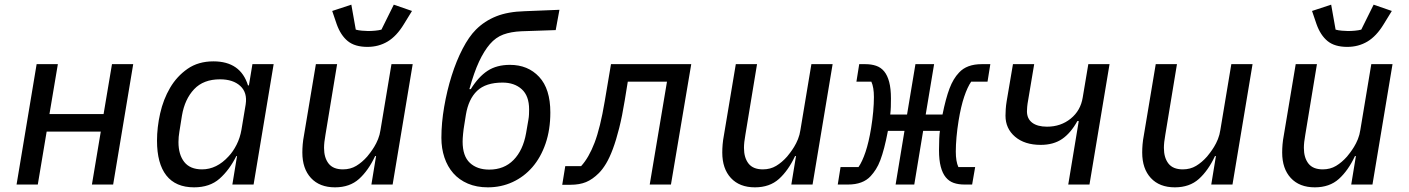

<svg xmlns="http://www.w3.org/2000/svg" viewBox="-20 -791 6040 823"><path d="M137 -516H228L192 -302H424L460 -516H551L465 0H374L412 -227H180L142 0H51Z M976 0 996 -122H993Q963 -62 921 -25Q879 12 812 12Q733 12 693 -39Q653 -90 653 -188Q653 -245 666.5 -305Q680 -365 709 -414.5Q738 -464 784 -496Q830 -528 895 -528Q1011 -528 1043 -425H1047L1062 -516H1153L1067 0ZM846 -65Q909 -65 960 -121Q979 -141 994 -170.5Q1009 -200 1015 -235L1033 -343Q1041 -394 1010 -422.5Q979 -451 923 -451Q852 -451 812 -408.5Q772 -366 760 -296L749 -227Q745 -204 745 -182Q745 -128 770 -96.5Q795 -65 846 -65Z M1592 -122H1588Q1559 -60 1519 -24Q1479 12 1416 12Q1350 12 1313 -28Q1276 -68 1276 -137Q1276 -154 1277.5 -172Q1279 -190 1283 -211L1334 -516H1425L1375 -213Q1369 -180 1369 -157Q1369 -115 1388.5 -90Q1408 -65 1450 -65Q1482 -65 1507 -80Q1532 -95 1554 -120Q1559 -126 1567 -136.5Q1575 -147 1584 -161.5Q1593 -176 1600.5 -194.5Q1608 -213 1611 -234L1658 -516H1749L1663 0H1572ZM1555 -590Q1501 -590 1470.5 -615Q1440 -640 1423 -688L1404 -744L1486 -771L1505 -664Q1515 -661 1531.5 -659.5Q1548 -658 1558 -658Q1572 -658 1588 -659.5Q1604 -661 1615 -664L1668 -771L1746 -744L1711 -687Q1680 -636 1641.5 -613Q1603 -590 1555 -590Z M2071 12Q2023 12 1985.5 -4Q1948 -20 1923 -48.5Q1898 -77 1885 -116Q1872 -155 1872 -200Q1872 -264 1884 -333.5Q1896 -403 1916 -466.5Q1936 -530 1963 -582Q1990 -634 2020 -664Q2057 -701 2107 -721Q2157 -741 2229 -743L2378 -749L2362 -662L2215 -657Q2170 -655 2137.5 -643Q2105 -631 2080 -602Q2055 -573 2033.5 -527Q2012 -481 1992 -409H1998Q2031 -462 2070 -487.5Q2109 -513 2166 -513Q2243 -513 2291 -461.5Q2339 -410 2339 -309Q2339 -235 2318.5 -175.5Q2298 -116 2262 -74.5Q2226 -33 2177 -10.5Q2128 12 2071 12ZM2077 -64Q2141 -64 2181.5 -105.5Q2222 -147 2235 -220L2245 -278Q2247 -289 2247.5 -300.5Q2248 -312 2248 -322Q2248 -380 2216.5 -408.5Q2185 -437 2134 -437Q2062 -437 2025 -401.5Q1988 -366 1977 -299L1970 -255Q1967 -238 1965 -217.5Q1963 -197 1963 -184Q1963 -122 1994 -93Q2025 -64 2077 -64Z M2403 -79H2471Q2504 -115 2528.5 -179Q2553 -243 2572 -356L2599 -516H2943L2856 0H2765L2839 -441H2671L2658 -361Q2647 -293 2634 -241.5Q2621 -190 2607 -152.5Q2593 -115 2578 -90Q2563 -65 2547 -49Q2520 -22 2492 -10.5Q2464 1 2426 1H2390Z M3392 -122H3388Q3359 -60 3319 -24Q3279 12 3216 12Q3150 12 3113 -28Q3076 -68 3076 -137Q3076 -154 3077.5 -172Q3079 -190 3083 -211L3134 -516H3225L3175 -213Q3169 -180 3169 -157Q3169 -115 3188.5 -90Q3208 -65 3250 -65Q3282 -65 3307 -80Q3332 -95 3354 -120Q3359 -126 3367 -136.5Q3375 -147 3384 -161.5Q3393 -176 3400.5 -194.5Q3408 -213 3411 -234L3458 -516H3549L3463 0H3372Z M3583 -75H3660Q3676 -98 3690 -139.5Q3704 -181 3714 -242Q3720 -279 3723 -313Q3726 -347 3726 -375Q3726 -417 3715 -441H3651L3663 -516H3689Q3715 -516 3735.5 -509Q3756 -502 3770 -485Q3784 -468 3791.5 -439.5Q3799 -411 3799 -369Q3799 -349 3798.5 -333Q3798 -317 3796 -300H3868L3904 -516H3984L3948 -300H4020Q4034 -369 4050 -411.5Q4066 -454 4091 -480Q4124 -516 4188 -516H4225L4213 -441H4143Q4127 -418 4113 -376.5Q4099 -335 4089 -274Q4083 -237 4080 -203Q4077 -169 4077 -141Q4077 -99 4088 -75H4160L4147 0H4114Q4088 0 4068 -7Q4048 -14 4034 -31Q4020 -48 4012.5 -76.5Q4005 -105 4005 -147Q4005 -173 4006 -196Q4007 -219 4009 -230H3937L3899 0H3819L3857 -230H3786Q3778 -188 3770 -157.5Q3762 -127 3753.5 -104.5Q3745 -82 3734.5 -65.5Q3724 -49 3712 -36Q3679 0 3615 0H3571Z M4604 -272H4598Q4570 -221 4533 -195.5Q4496 -170 4441 -170Q4372 -170 4331 -205Q4290 -240 4290 -295Q4290 -306 4291 -322.5Q4292 -339 4295 -357L4322 -516H4413L4387 -361Q4384 -345 4383 -333Q4382 -321 4382 -314Q4382 -282 4404.5 -265Q4427 -248 4468 -248Q4527 -248 4569.5 -282.5Q4612 -317 4621 -373L4645 -516H4736L4650 0H4559Z M5192 -122H5188Q5159 -60 5119 -24Q5079 12 5016 12Q4950 12 4913 -28Q4876 -68 4876 -137Q4876 -154 4877.5 -172Q4879 -190 4883 -211L4934 -516H5025L4975 -213Q4969 -180 4969 -157Q4969 -115 4988.5 -90Q5008 -65 5050 -65Q5082 -65 5107 -80Q5132 -95 5154 -120Q5159 -126 5167 -136.5Q5175 -147 5184 -161.5Q5193 -176 5200.5 -194.5Q5208 -213 5211 -234L5258 -516H5349L5263 0H5172Z M5792 -122H5788Q5759 -60 5719 -24Q5679 12 5616 12Q5550 12 5513 -28Q5476 -68 5476 -137Q5476 -154 5477.5 -172Q5479 -190 5483 -211L5534 -516H5625L5575 -213Q5569 -180 5569 -157Q5569 -115 5588.5 -90Q5608 -65 5650 -65Q5682 -65 5707 -80Q5732 -95 5754 -120Q5759 -126 5767 -136.5Q5775 -147 5784 -161.5Q5793 -176 5800.5 -194.5Q5808 -213 5811 -234L5858 -516H5949L5863 0H5772ZM5755 -590Q5701 -590 5670.5 -615Q5640 -640 5623 -688L5604 -744L5686 -771L5705 -664Q5715 -661 5731.5 -659.5Q5748 -658 5758 -658Q5772 -658 5788 -659.5Q5804 -661 5815 -664L5868 -771L5946 -744L5911 -687Q5880 -636 5841.5 -613Q5803 -590 5755 -590Z"/></svg>

Font: IBM Plex Mono Text
Style: Italic
Weight: 450
Italic angle: -9°
Monospace: yes
Designer: Mike Abbink, Paul van der Laan, Pieter van Rosmalen
Foundry: Bold Monday
Version: Version 2.1